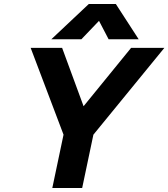

<svg xmlns="http://www.w3.org/2000/svg" viewBox="-20 -938 840 958"><path d="M423 -918H558L672 -742H522L474 -834L386 -742H236ZM297 -266 133 -699H290L397 -408L634 -699H800L446 -266L390 0H241Z"/></svg>

Font: Prompt SemiBold
Style: Italic
Weight: 600
Italic angle: -12°
Designer: Katatrad Team
Foundry: CadsonDemak
Version: Version 1.001